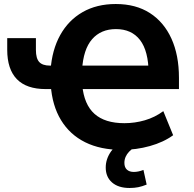

<svg xmlns="http://www.w3.org/2000/svg" viewBox="-20 -736 965 957"><path d="M587 11Q481 11 404.5 -27Q328 -65 284 -137.5Q240 -210 233 -312L256 -292H208Q112 -292 64 -341.5Q16 -391 16 -488V-546H159V-487Q159 -445 175.5 -427Q192 -409 229 -409H254L232 -386Q239 -487 280 -561Q321 -635 391.5 -675.5Q462 -716 557 -716Q657 -716 727 -671Q797 -626 834.5 -543.5Q872 -461 872 -348V-292H368L390 -311Q399 -215 451 -168.5Q503 -122 600 -122Q652 -122 702 -136.5Q752 -151 794 -182L843 -62Q795 -27 727 -8Q659 11 587 11ZM558 -591Q483 -591 439 -540.5Q395 -490 389 -387L367 -409H747L721 -370Q720 -482 678 -536.5Q636 -591 558 -591ZM626 201Q570 201 538.5 173.5Q507 146 507 99Q507 56 534 18Q561 -20 606 -43L649 0Q635 8 623.5 20Q612 32 606 46Q600 60 600 76Q600 98 612.5 109.5Q625 121 647 121Q658 121 670 118.5Q682 116 695 111L711 184Q689 193 669.5 197Q650 201 626 201Z"/></svg>

Font: Nunito Sans 10pt SemiCondensed ExtraBold
Style: Regular
Weight: 800
Width: 4
Designer: Vernon Adams
Foundry: Vernon Adams
Version: Version 3.101;gftools[0.9.27]